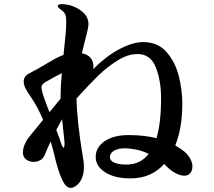

<svg xmlns="http://www.w3.org/2000/svg" viewBox="-20 -862 1040 931"><path d="M913 -55Q913 -36 903 -23Q893 -10 874 -10Q855 -10 831 -22.5Q807 -35 786 -57L776 -67Q714 3 612 3Q536 3 490 -26.5Q444 -56 444 -101Q444 -147 487 -177Q530 -207 604 -207Q679 -207 739 -192Q761 -265 761 -386Q761 -471 735.5 -535.5Q710 -600 646 -600Q600 -600 549.5 -568.5Q499 -537 455.5 -494.5Q412 -452 356 -390Q351 -385 351 -385Q353 -272 383 -94Q387 -73 387 -52Q387 -21 377 2Q367 25 351.5 37Q336 49 322 49Q299 49 280 6.5Q261 -36 248 -92Q238 -137 226 -176Q215 -154 207 -134.5Q199 -115 196 -109Q189 -93 175 -85Q161 -77 144 -77Q122 -77 106.5 -89Q91 -101 91 -123Q91 -141 100 -162Q109 -183 122 -199Q171 -260 189 -281Q162 -344 134 -385Q116 -411 105.5 -430Q95 -449 95 -467Q95 -493 123 -507Q159 -525 200 -550Q223 -564 246 -576.5Q269 -589 288 -596Q301 -717 301 -739V-763Q301 -782 295.5 -794Q290 -806 273 -817Q260 -826 260 -833Q260 -842 282 -842Q299 -842 321 -836Q358 -825 383.5 -801.5Q409 -778 409 -744Q409 -732 400 -695.5Q391 -659 388 -649Q385 -634 377 -604Q433 -592 433 -539Q433 -531 432 -527Q495 -590 559.5 -624Q624 -658 674 -658Q746 -658 788.5 -608.5Q831 -559 847.5 -491Q864 -423 864 -361Q864 -241 830 -157Q855 -142 874 -127Q892 -112 902.5 -92.5Q913 -73 913 -55ZM210 -343Q212 -338 214.5 -332Q217 -326 220 -318L274 -384V-406Q274 -447 280 -507Q259 -498 202 -465Q190 -458 185.5 -452Q181 -446 181 -436Q181 -429 190 -398Q199 -372 210 -343ZM286 -237Q285 -252 281 -284L253 -232Q271 -186 274 -174Q283 -146 288 -146Q293 -146 293 -167Q293 -178 286 -237ZM701 -116Q667 -132 636 -137.5Q605 -143 587 -143Q551 -143 532 -130.5Q513 -118 513 -101Q513 -82 535.5 -73Q558 -64 593 -64Q661 -64 701 -116Z"/></svg>

Font: Shippori Antique
Style: Regular
Weight: 400
Designer: FONTDASU
Foundry: FONTDASU / Google Inc. / but / Adobe
Version: Version 2.001